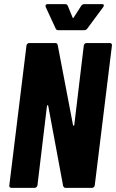

<svg xmlns="http://www.w3.org/2000/svg" viewBox="-20 -908 561 928"><path d="M398 -700H511Q516 -700 519 -696.5Q522 -693 521 -688L438 -12Q437 -7 433.5 -3.5Q430 0 425 0H297Q288 0 285 -10L213 -397Q212 -400 209.5 -399.5Q207 -399 207 -396L161 -12Q160 -7 156 -3.5Q152 0 147 0H35Q30 0 27 -3.5Q24 -7 25 -12L108 -688Q109 -693 112.5 -696.5Q116 -700 121 -700H248Q257 -700 259 -690L333 -303Q334 -300 336.5 -300.5Q339 -301 339 -304L385 -688Q386 -693 389.5 -696.5Q393 -700 398 -700ZM200 -880Q200 -888 211 -888H295Q305 -888 308 -879L331 -823Q333 -818 336 -823L372 -879Q378 -888 387 -888H473Q482 -888 482 -882Q482 -879 479 -874L402 -770Q396 -762 387 -762H262Q253 -762 249 -770L201 -874Q200 -876 200 -880Z"/></svg>

Font: Barlow Condensed
Style: Bold Italic
Weight: 700
Width: 3
Italic angle: -7°
Designer: Jeremy Tribby
Foundry: Tribby Type
Version: Version 1.408